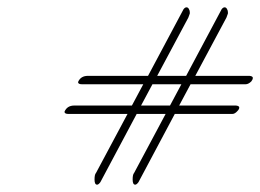

<svg xmlns="http://www.w3.org/2000/svg" viewBox="-20 -587 710 524"><path d="M396 -357 365 -299H444L475 -357ZM193 -363Q200 -380 220 -380H384L481 -562Q485 -567 489 -567Q493 -567 495.5 -562.5Q498 -558 498 -554V-550L494 -539L409 -380H488L585 -562Q589 -567 593 -567Q597 -567 599.5 -562.5Q602 -558 602 -554V-550L598 -539L513 -380H661Q670 -379 670 -374.5Q670 -370 666 -365Q658 -357 650 -357H500L469 -299H624Q633 -298 633 -293.5Q633 -289 628 -284Q621 -276 614 -276H457L358 -90Q353 -83 349 -83Q342 -83 342 -97Q342 -111 346 -115L432 -276H353L254 -90Q249 -83 245 -83Q238 -83 238 -97Q238 -111 242 -115L328 -276H167Q156 -276 156 -282Q163 -299 183 -299H340L371 -357H204Q193 -357 193 -363Z"/></svg>

Font: Miss Fajardose
Style: Regular
Weight: 400
Version: Version 1.000